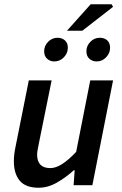

<svg xmlns="http://www.w3.org/2000/svg" viewBox="-20 -868 573 900"><path d="M161 12Q100 12 72.5 -21Q45 -54 45 -112Q45 -129 47 -145.5Q49 -162 53 -181L115 -491H222L162 -195Q159 -178 156.5 -166Q154 -154 154 -143Q154 -112 169.5 -96Q185 -80 216 -80Q241 -80 270.5 -98.5Q300 -117 337 -156L403 -491H510L413 0H325L330 -70H326Q290 -37 247.5 -12.5Q205 12 161 12ZM234 -580Q215 -580 201 -592.5Q187 -605 187 -628Q187 -653 205.5 -672Q224 -691 250 -691Q270 -691 284 -679Q298 -667 298 -644Q298 -619 279.5 -599.5Q261 -580 234 -580ZM433 -580Q413 -580 399 -592.5Q385 -605 385 -628Q385 -653 403.5 -672Q422 -691 448 -691Q469 -691 482.5 -679Q496 -667 496 -644Q496 -619 477.5 -599.5Q459 -580 433 -580ZM294 -724 405 -848H503L510 -836L366 -724Z"/></svg>

Font: Source Sans 3 ExtraLight SemiBold
Style: Italic
Weight: 600
Italic angle: -11°
Version: Version 3.052;hotconv 1.1.0;makeotfexe 2.6.0